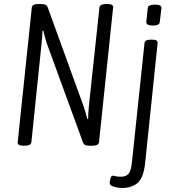

<svg xmlns="http://www.w3.org/2000/svg" viewBox="-20 -722 860 954"><path d="M95 2Q66 2 68 -16L138 -684Q140 -702 169 -702H183Q198 -702 206 -698.5Q214 -695 218 -683L395 -195Q400 -180 405 -163Q410 -146 414 -130L418 -131Q418 -160 422 -199L474 -684Q476 -702 506 -702H514Q545 -702 542 -684L472 -16Q470 2 440 2H424Q409 2 402 -2Q395 -6 391 -18L213 -505Q208 -520 203.5 -536.5Q199 -553 195 -570L191 -569Q191 -554 189.5 -537Q188 -520 186 -501L136 -16Q134 2 103 2ZM587 212Q568 212 546.5 206Q525 200 525 187Q525 181 528.5 166Q532 151 540 151Q545 151 554 153.5Q563 156 581 156Q608 156 620 140Q632 124 636 80L698 -507Q699 -525 729 -525H737Q752 -525 758 -520.5Q764 -516 763 -507L701 90Q693 162 663.5 187Q634 212 587 212ZM739 -595Q706 -595 707 -613L714 -681Q715 -699 750 -699Q769 -699 775.5 -694.5Q782 -690 782 -681L774 -613Q773 -595 739 -595Z"/></svg>

Font: Asap Condensed Condensed Light
Style: Italic
Weight: 300
Width: 3
Italic angle: -6°
Designer: Pablo Cosgaya
Foundry: Omnibus-Type
Version: Version 3.001; ttfautohint (v1.8.4.7-5d5b)